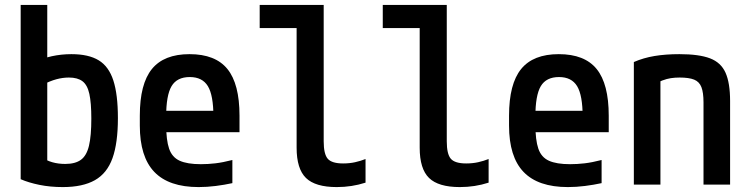

<svg xmlns="http://www.w3.org/2000/svg" viewBox="-20 -750 3040 780"><path d="M235 10Q184 10 140 1Q96 -8 64 -22V-730H172V-59L148 -112Q188 -84 245 -84Q286 -84 309 -101Q332 -118 341.5 -158Q351 -198 351 -268Q351 -332 343 -368.5Q335 -405 315 -420Q295 -435 260 -435Q235 -435 209 -428Q183 -421 150 -404L118 -495Q151 -513 190 -521.5Q229 -530 270 -530Q340 -530 381 -505Q422 -480 440.5 -423Q459 -366 459 -270Q459 -169 437 -107.5Q415 -46 365.5 -18Q316 10 235 10Z M787 10Q666 10 607 -51.5Q548 -113 548 -240V-280Q548 -409 597 -469.5Q646 -530 750 -530Q855 -530 904 -469.5Q953 -409 953 -280V-213H601V-300H868L847 -271V-276Q847 -363 824.5 -400Q802 -437 751 -437Q699 -437 677 -400Q655 -363 655 -276V-245Q655 -181 667 -146Q679 -111 710 -97Q741 -83 796 -83Q825 -83 855 -86.5Q885 -90 924 -100V-6Q892 1 856.5 5.5Q821 10 787 10Z M1348 10Q1261 10 1223 -27Q1185 -64 1185 -150V-636H1035V-730H1295V-176Q1295 -124 1311.5 -105Q1328 -86 1374 -86Q1400 -86 1422.5 -91Q1445 -96 1465 -104V-8Q1437 1 1408 5.5Q1379 10 1348 10Z M1848 10Q1761 10 1723 -27Q1685 -64 1685 -150V-636H1535V-730H1795V-176Q1795 -124 1811.5 -105Q1828 -86 1874 -86Q1900 -86 1922.5 -91Q1945 -96 1965 -104V-8Q1937 1 1908 5.5Q1879 10 1848 10Z M2287 10Q2166 10 2107 -51.5Q2048 -113 2048 -240V-280Q2048 -409 2097 -469.5Q2146 -530 2250 -530Q2355 -530 2404 -469.5Q2453 -409 2453 -280V-213H2101V-300H2368L2347 -271V-276Q2347 -363 2324.5 -400Q2302 -437 2251 -437Q2199 -437 2177 -400Q2155 -363 2155 -276V-245Q2155 -181 2167 -146Q2179 -111 2210 -97Q2241 -83 2296 -83Q2325 -83 2355 -86.5Q2385 -90 2424 -100V-6Q2392 1 2356.5 5.5Q2321 10 2287 10Z M2555 -498Q2594 -515 2639 -522.5Q2684 -530 2740 -530Q2820 -530 2864.5 -513Q2909 -496 2927.5 -454.5Q2946 -413 2946 -340V0H2838V-334Q2838 -374 2829.5 -396Q2821 -418 2800 -426.5Q2779 -435 2741 -435Q2722 -435 2705.5 -432.5Q2689 -430 2670.5 -423Q2652 -416 2626 -402L2663 -470V0H2555Z"/></svg>

Font: M PLUS 1 Code Medium
Style: Regular
Weight: 500
Designer: Coji Morishita
Foundry: UNDERFOREST DESIGN
Version: Version 1.002